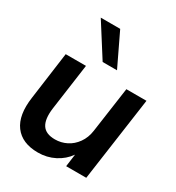

<svg xmlns="http://www.w3.org/2000/svg" viewBox="-181 -860 904 984"><g transform="rotate(30 271.0 -368.0)"><path d="M192 12Q98 12 54 -47Q10 -106 26 -217L64 -496H184L146 -223Q137 -156 158 -123Q179 -90 234 -90Q270 -90 302 -106Q334 -122 356.5 -153.5Q379 -185 385 -228L423 -496H542L472 0H353L363 -74Q335 -34 290 -11Q245 12 192 12ZM248 -556 126 -748H241L333 -556Z"/></g></svg>

Font: Host Grotesk Light SemiBold
Style: Italic
Weight: 600
Italic angle: -8°
Version: Version 1.003